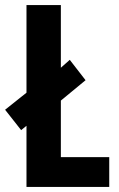

<svg xmlns="http://www.w3.org/2000/svg" viewBox="-34 -734 467 754"><path d="M70 0H395V-117H205V-339L302 -419L240 -499L205 -468V-714H70V-370L-14 -303L49 -223L70 -240Z"/></svg>

Font: Noto Sans Kannada ExtraCondensed
Style: Bold
Weight: 700
Width: 2
Designer: Jelle Bosma - Monotype Design Team
Foundry: Monotype Imaging Inc.
Version: Version 2.005